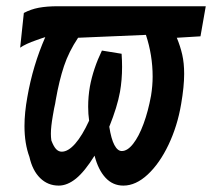

<svg xmlns="http://www.w3.org/2000/svg" viewBox="-20 -568 663 600"><path d="M72 -77.5Q56.5 -119.5 56.5 -174Q56.5 -215.5 65.5 -265Q82.5 -363 121.5 -452L110.5 -448.5Q107 -447 92.2 -442Q77.5 -437 64.5 -431Q51.5 -425 43 -419L54.5 -527.5Q76 -539 101.2 -543.8Q126.5 -548.5 160.5 -548.5H623L606.5 -454.5L532.5 -450Q543.5 -423.5 549.5 -397.2Q555.5 -371 555.5 -337Q555.5 -297.5 546 -242.5Q534.5 -174.5 506.8 -116Q479 -57.5 441.8 -22.8Q404.5 12 365.5 12Q332.5 12 309.8 -12.5Q287 -37 275.5 -81.5Q245 -32.5 217.8 -10.2Q190.5 12 163.5 12Q129.5 12 105.5 -11.5Q81.5 -35 72 -77.5ZM258.5 -191Q255.5 -211.5 255.5 -234.5Q255.5 -266.5 261 -298Q271.5 -354 298.5 -410L360 -400Q361.5 -378.5 361.5 -359Q361.5 -318 355 -281Q346.5 -234 321.5 -172Q327.5 -133.5 337.5 -114.8Q347.5 -96 360.5 -96Q378.5 -96 396.2 -118.8Q414 -141.5 428.5 -180.8Q443 -220 452 -269Q457 -300 457 -328.5Q457 -395.5 436 -459L224 -450Q195 -406.5 180 -361.5Q165 -316.5 154.5 -257Q153 -245.5 149 -228.5Q148 -223.5 145 -206Q142 -188.5 140.5 -174.8Q139 -161 139 -150Q139 -139.5 140.5 -129Q147.5 -110.5 155.2 -102.2Q163 -94 173 -94Q193 -94 215 -119Q237 -144 258.5 -191Z"/></svg>

Font: JuliaMono ExtraBoldItalic
Style: Regular
Weight: 800
Italic angle: -9°
Monospace: yes
Designer: cormullion
Foundry: corm
Version: Version 0.049; ttfautohint (v1.8.4)